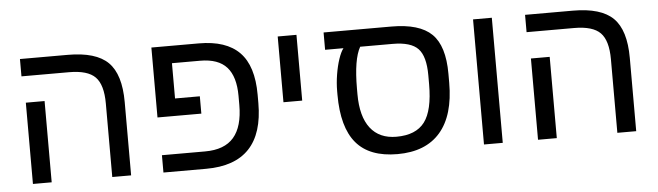

<svg xmlns="http://www.w3.org/2000/svg" viewBox="-42 -753 3138 916"><g transform="rotate(-5 1526.5 -294.5)"><path d="M554.2 -351.1V0H463.9V-352.1Q463.9 -441.9 427.5 -479Q391.1 -516.1 301.8 -516.1H74.2V-599.1H303.2Q438 -599.1 496.1 -541.5Q554.2 -483.9 554.2 -351.1ZM173.8 -389.2V0H84V-389.2Z M1097.7 -333Q1097.7 -425.3 1057.1 -470.7Q1016.6 -516.1 929.7 -516.1H794.9V-347.2H913.6V-264.2H703.6V-599.1H930.7Q1061.5 -599.1 1125.2 -533.9Q1189 -468.8 1189 -331.1V-291Q1189 0 913.6 0H709V-83H916Q1008.8 -83 1053.2 -134.5Q1097.7 -186 1097.7 -290Z M1398.4 -599.1V-284.2H1308.6V-599.1Z M1568.4 -314Q1568.4 -353.5 1575 -393.8Q1581.5 -434.1 1592.5 -466.8Q1603.5 -499.5 1616.2 -516.1H1528.3V-599.1H1852.5Q1987.3 -599.1 2045.9 -541.7Q2104.5 -484.4 2104.5 -351.1V-308.1Q2104.5 -151.9 2034.4 -71Q1964.4 9.8 1829.6 9.8Q1695.8 9.8 1632.1 -65.7Q1568.4 -141.1 1568.4 -296.9ZM1696.3 -516.1Q1663.6 -458.5 1663.6 -317.9V-292Q1663.6 -184.6 1706.8 -128.9Q1750 -73.2 1831.5 -73.2Q1924.8 -73.2 1966.6 -128.4Q2008.3 -183.6 2008.3 -309.1V-352.1Q2008.3 -442.9 1973.6 -479.5Q1939 -516.1 1851.6 -516.1Z M2334 -599.1V0H2244.1V-599.1Z M2973.1 -351.1V0H2882.8V-352.1Q2882.8 -441.9 2846.4 -479Q2810.1 -516.1 2720.7 -516.1H2493.2V-599.1H2722.2Q2856.9 -599.1 2915 -541.5Q2973.1 -483.9 2973.1 -351.1ZM2592.8 -389.2V0H2502.9V-389.2Z"/></g></svg>

Font: Arimo Nerd Font
Style: Regular
Weight: 400
Designer: Steve Matteson
Foundry: Monotype Imaging Inc.
Version: Version 1.33;Nerd Fonts 3.2.1